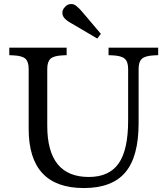

<svg xmlns="http://www.w3.org/2000/svg" viewBox="-20 -941 846 971"><path d="M404 10Q125 10 125 -289V-592Q125 -629 108.5 -644Q92 -659 48 -661L27 -662V-700H317V-662L296 -661Q252 -659 235.5 -644Q219 -629 219 -592V-305Q219 -46 429 -46Q532 -46 580 -114.5Q628 -183 628 -331V-592Q628 -629 611 -644Q594 -659 550 -661L529 -662V-700H780V-662L759 -661Q715 -659 698 -644Q681 -629 681 -592V-318Q681 -149 614 -69.5Q547 10 404 10ZM472 -746 360 -812Q347 -820 335 -826.5Q323 -833 312 -843Q297 -856 295.5 -873Q294 -890 307 -904Q319 -919 336.5 -920.5Q354 -922 367 -910Q379 -900 388 -890Q397 -880 407 -868L490 -770Z"/></svg>

Font: Hedvig Letters Serif
Style: Regular
Weight: 400
Designer: Alexander Örn & Tor Weibull
Foundry: Kanon Foundry
Version: Version 1.000